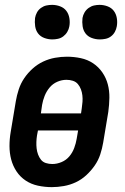

<svg xmlns="http://www.w3.org/2000/svg" viewBox="-20 -761 515 789"><path d="M193 8Q164 8 136 2Q108 -4 85.5 -19Q63 -34 48 -56.5Q33 -79 26 -105.5Q19 -132 19 -161Q19 -190 24 -219L45 -345Q49 -369 57 -393.5Q65 -418 79.5 -439.5Q94 -461 114 -479Q134 -497 157.5 -508Q181 -519 206 -523.5Q231 -528 255 -528Q284 -528 312 -522Q340 -516 362.5 -501Q385 -486 400.5 -463.5Q416 -441 423 -414.5Q430 -388 429.5 -359Q429 -330 425 -301L404 -175Q400 -151 392 -126.5Q384 -102 369 -80.5Q354 -59 334.5 -41Q315 -23 291.5 -12Q268 -1 242.5 3.5Q217 8 193 8ZM148 -295H313L316 -316Q318 -329 319 -342.5Q320 -356 318.5 -369Q317 -382 312.5 -394Q308 -406 300 -415.5Q292 -425 279.5 -429Q267 -433 253 -433Q234 -433 215.5 -425Q197 -417 184 -401.5Q171 -386 163.5 -367Q156 -348 153 -330ZM195 -87Q214 -87 233 -95Q252 -103 265 -118.5Q278 -134 285 -153Q292 -172 295 -190L301 -225H136L132 -204Q130 -191 129.5 -177.5Q129 -164 130.5 -151Q132 -138 136.5 -126Q141 -114 148.5 -104.5Q156 -95 168.5 -91Q181 -87 195 -87ZM390 -599Q373 -599 357 -605Q341 -611 331.5 -623.5Q322 -636 319.5 -653Q317 -670 319 -687Q321 -699 327.5 -710Q334 -721 344.5 -728.5Q355 -736 366.5 -738.5Q378 -741 389 -741Q406 -741 422 -735Q438 -729 447.5 -716.5Q457 -704 460 -687Q463 -670 460 -653Q458 -641 452 -630Q446 -619 436 -611.5Q426 -604 414 -601.5Q402 -599 390 -599ZM195 -599Q178 -599 162 -605Q146 -611 136.5 -623.5Q127 -636 124.5 -653Q122 -670 124 -687Q126 -699 132 -710Q138 -721 148.5 -728.5Q159 -736 170.5 -738.5Q182 -741 194 -741Q211 -741 227 -735Q243 -729 252.5 -716.5Q262 -704 265 -687Q268 -670 265 -653Q263 -641 256.5 -630Q250 -619 240 -611.5Q230 -604 218 -601.5Q206 -599 195 -599Z"/></svg>

Font: Iosevka QP
Style: Bold Italic
Weight: 700
Italic angle: -9°
Designer: Belleve Invis
Foundry: Belleve Invis
Version: Version 20.0.0; ttfautohint (v1.8.4)